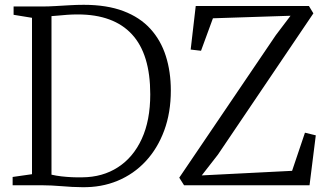

<svg xmlns="http://www.w3.org/2000/svg" viewBox="-20 -770 1372 798"><path d="M320.5 8Q301 8 279.5 6.8Q258 5.5 236.2 3.8Q214.5 2 194 1Q173.5 0 155 0H32.5V-34.5L113 -46V-696L36.5 -708.5V-743H154Q181.5 -743 210.5 -744.8Q239.5 -746.5 269 -748.2Q298.5 -750 328 -750Q424 -750 492.8 -724Q561.5 -698 605 -650.2Q648.5 -602.5 669.2 -537.2Q690 -472 690 -393.5Q690 -302 662.5 -227.5Q635 -153 585.5 -99.8Q536 -46.5 468.5 -18.5Q401 9.5 320.5 8ZM321.5 -33Q406.5 -33.5 470.2 -74.8Q534 -116 569.2 -192.8Q604.5 -269.5 604.5 -378Q604.5 -461.5 585.5 -523.8Q566.5 -586 528.5 -627.2Q490.5 -668.5 434.2 -689.2Q378 -710 303 -710Q280.5 -710 259.5 -708.5Q238.5 -707 221.5 -705.2Q204.5 -703.5 194 -703V-44Q213.5 -39.5 235.2 -37Q257 -34.5 279 -33.5Q301 -32.5 321.5 -33ZM745 0 725 -31.5 1126.5 -624 1187.5 -704.5 865 -694 815.5 -559 772.5 -564 793.5 -745H1264L1282.5 -714.5L885.5 -127L818.5 -41L1194 -60L1247.5 -218.5L1292.5 -207.5L1266.5 0Z"/></svg>

Font: Merriweather 60pt Light
Style: Regular
Weight: 300
Version: Version 2.100